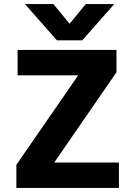

<svg xmlns="http://www.w3.org/2000/svg" viewBox="-20 -918 661 938"><path d="M549 -674V-565L245 -124H561V0H60V-113L362 -550H66V-674ZM382 -721H258L102 -898H241L320 -802L399 -898H538Z"/></svg>

Font: Hind Bold
Style: Regular
Weight: 700
Designer: Manushi Parikh, Satya Rajpurohit
Foundry: Indian Type Foundry
Version: Version 1.201;PS 1.0;hotconv 1.0.78;makeotf.lib2.5.61930; tt